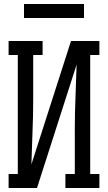

<svg xmlns="http://www.w3.org/2000/svg" viewBox="-20 -940 540 960"><path d="M23 0V-70H69V-665H23V-735H193V-665H146V-441Q146 -360 142.5 -279.5Q139 -199 137 -118L335 -735H477V-665H431V-70H477V0H307V-70H354V-294Q354 -375 357.5 -455.5Q361 -536 363 -617L165 0ZM100 -850V-920H400V-850Z"/></svg>

Font: Iosevka Gothic
Style: Regular
Weight: 400
Monospace: yes
Designer: Belleve Invis
Foundry: Belleve Invis
Version: Version 15.5.1; ttfautohint (v1.8.4)